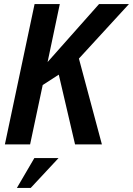

<svg xmlns="http://www.w3.org/2000/svg" viewBox="-20 -710 654 944"><path d="M368 -422 481 0H349L269 -343L190 -292L128 0H4L150 -690H274L214 -405L467 -690H614ZM149 67H268L131 214H63Z"/></svg>

Font: Decalotype SemiBold Italic
Style: Regular
Weight: 600
Italic angle: -12°
Designer: Alfredo Marco Pradil
Foundry: Alfredo Marco Pradil
Version: Version 1.0